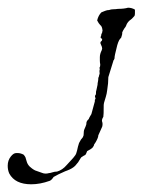

<svg xmlns="http://www.w3.org/2000/svg" viewBox="-37 -466 370 498"><path d="M44 12Q2 12 -13 -16Q-17 -25 -17 -36Q-17 -50 -9 -60Q-2 -69 5 -69H9Q16 -69 24 -65Q27 -62 29 -58L32 -48Q34 -40 40 -34Q42 -32 46 -29Q50 -26 54 -24L71 -18Q80 -14 90 -17Q93 -17 99 -19Q105 -21 111 -21Q125 -25 136 -38Q141 -44 147 -50Q153 -56 158 -63Q161 -67 163 -76Q165 -86 168 -95L173 -104Q178 -109 179 -113Q180 -114 180 -118Q180 -127 182 -131L185 -138Q185 -138 187 -144V-146Q187 -152 193 -157Q195 -162 197 -165Q199 -168 200 -170L209 -203Q209 -203 209 -207Q212 -211 210 -213Q209 -215 209.5 -216.5Q210 -218 210 -219Q212 -220 212 -224Q212 -225 212 -227Q212 -229 213 -232Q214 -236 214.5 -239Q215 -242 216 -246Q216 -250 217 -254Q218 -258 218 -264Q220 -268 220 -270Q220 -272 221 -273Q222 -276 221 -280Q221 -285 222 -287Q220 -290 222 -292Q223 -294 223 -299Q222 -304 222 -309Q222 -314 222 -318Q222 -326 227 -336Q227 -337 227.5 -338Q228 -339 228 -340Q228 -344 225 -350Q221 -357 227 -360Q229 -365 227 -366Q224 -366 224 -370Q225 -372 225.5 -374Q226 -376 226 -378Q228 -380 228 -382Q228 -384 229 -386Q228 -398 223 -401Q221 -403 219 -406Q217 -409 215 -413Q218 -426 226 -434Q231 -436 236 -438Q241 -440 246 -440Q251 -442 257 -442Q263 -442 269 -443Q285 -443 295 -446Q305 -446 313 -441V-436Q313 -435 313 -431.5Q313 -428 312 -425Q310 -423 307.5 -420Q305 -417 302 -415Q296 -411 292 -404Q291 -401 289.5 -398Q288 -395 286 -393Q282 -387 280 -382Q280 -381 280 -379Q280 -377 279 -374Q278 -371 277.5 -369Q277 -367 275 -366Q269 -359 265 -340Q263 -332 261.5 -325.5Q260 -319 260 -314Q259 -313 259 -312Q259 -311 258 -310Q257 -310 257 -308L244 -266Q244 -250 241 -232Q240 -223 237.5 -215Q235 -207 233 -200Q233 -199 232.5 -197.5Q232 -196 232 -194Q232 -167 231 -163Q226 -155 228 -150Q229 -148 229 -144Q229 -138 227 -135L218 -115Q218 -109 211 -97L207 -91Q207 -88 203 -83Q199 -79 189 -74Q188 -72 187 -69Q186 -66 184 -64Q184 -64 180 -62L177 -60Q174 -59 172 -55.5Q170 -52 168 -49Q166 -45 163 -42Q160 -39 158 -36Q151 -29 138 -24Q132 -22 126 -19Q120 -16 115 -14Q112 -12 102 -7Q97 1 92 3Q67 12 44 12Z"/></svg>

Font: Estonia
Style: Regular
Weight: 400
Designer: Robert E. Leuschke
Foundry: Robert E. Leuschke
Version: Version 1.014; ttfautohint (v1.8.3)